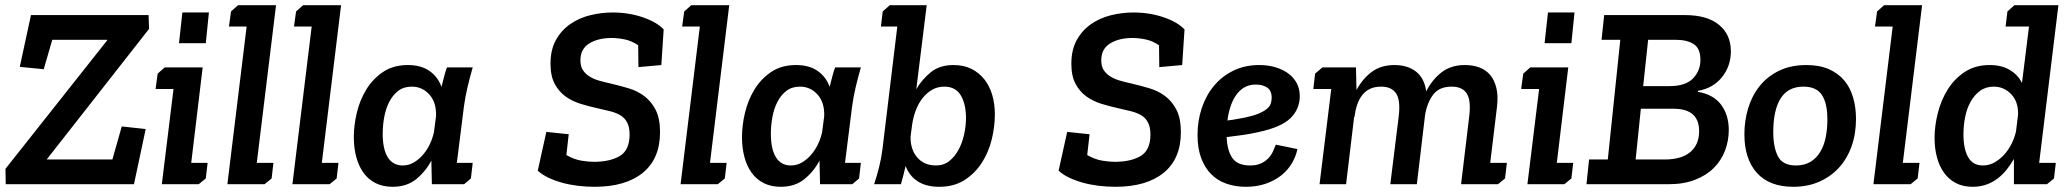

<svg xmlns="http://www.w3.org/2000/svg" viewBox="-20 -708 7954 738"><path d="M2 0 1 -59 392 -553V-555H181L148 -442L56 -451L99 -650H551L553 -597L161 -97L160 -95H412L448 -222L540 -212L495 0Z M586 -425 613 -449H759L715 -82H778L771 -22L744 0H602L647 -366H578ZM681 -660H783L771 -542H668Z M868 -664 895 -688H1041L967 -82H1031L1024 -22L997 0H854L928 -606H860Z M1118 -664 1145 -688H1291L1217 -82H1281L1274 -22L1247 0H1104L1178 -606H1110Z M1797 -449Q1786 -411 1777 -373Q1768 -335 1763 -297L1736 -82H1797L1790 -22L1764 0H1640L1638 -91Q1617 -50 1580.5 -20Q1544 10 1489 10Q1452 10 1424 -4Q1396 -18 1377.5 -43.5Q1359 -69 1349.5 -104Q1340 -139 1340 -181Q1340 -226 1351.5 -274.5Q1363 -323 1388 -364Q1413 -405 1452.5 -431.5Q1492 -458 1548 -458Q1598 -458 1630.5 -435.5Q1663 -413 1677 -374Q1682 -393 1686.5 -411.5Q1691 -430 1698 -449ZM1563 -375Q1532 -375 1511 -359Q1490 -343 1476.5 -317Q1463 -291 1457 -258.5Q1451 -226 1451 -194Q1451 -135 1470.5 -103.5Q1490 -72 1528 -72Q1551 -72 1570.5 -83.5Q1590 -95 1606 -113.5Q1622 -132 1632.5 -154.5Q1643 -177 1648 -200L1656 -261Q1658 -314 1630.5 -344.5Q1603 -375 1563 -375Z M2517 -200Q2517 -98 2451 -44Q2385 10 2265 10Q2232 10 2200 6Q2168 2 2139.5 -6Q2111 -14 2087 -25.5Q2063 -37 2047 -52L2080 -201L2166 -192L2157 -112Q2187 -95 2214.5 -90.5Q2242 -86 2262 -86Q2325 -86 2362.5 -108.5Q2400 -131 2400 -191Q2400 -219 2391 -236.5Q2382 -254 2366 -264Q2350 -274 2327 -280Q2304 -286 2276 -292Q2244 -299 2211.5 -309Q2179 -319 2153.5 -337.5Q2128 -356 2112 -386Q2096 -416 2096 -463Q2096 -517 2117 -554.5Q2138 -592 2172 -615.5Q2206 -639 2248.5 -649.5Q2291 -660 2335 -660Q2396 -660 2449.5 -642Q2503 -624 2531 -595L2522 -458L2434 -450L2433 -534Q2408 -551 2381.5 -556.5Q2355 -562 2331 -562Q2279 -562 2245 -541Q2211 -520 2211 -476Q2211 -453 2220.5 -438.5Q2230 -424 2246 -414Q2262 -404 2283 -398Q2304 -392 2327 -387Q2361 -379 2395 -369Q2429 -359 2456 -339Q2483 -319 2500 -286Q2517 -253 2517 -200Z M2610 -664 2637 -688H2783L2709 -82H2773L2766 -22L2739 0H2596L2670 -606H2602Z M3289 -449Q3278 -411 3269 -373Q3260 -335 3255 -297L3228 -82H3289L3282 -22L3256 0H3132L3130 -91Q3109 -50 3072.5 -20Q3036 10 2981 10Q2944 10 2916 -4Q2888 -18 2869.5 -43.5Q2851 -69 2841.5 -104Q2832 -139 2832 -181Q2832 -226 2843.5 -274.5Q2855 -323 2880 -364Q2905 -405 2944.5 -431.5Q2984 -458 3040 -458Q3090 -458 3122.5 -435.5Q3155 -413 3169 -374Q3174 -393 3178.5 -411.5Q3183 -430 3190 -449ZM3055 -375Q3024 -375 3003 -359Q2982 -343 2968.5 -317Q2955 -291 2949 -258.5Q2943 -226 2943 -194Q2943 -135 2962.5 -103.5Q2982 -72 3020 -72Q3043 -72 3062.5 -83.5Q3082 -95 3098 -113.5Q3114 -132 3124.5 -154.5Q3135 -177 3140 -200L3148 -261Q3150 -314 3122.5 -344.5Q3095 -375 3055 -375Z M3373 -664 3400 -688H3542L3502 -365Q3524 -403 3558 -430.5Q3592 -458 3645 -458Q3685 -458 3714.5 -443Q3744 -428 3764 -402.5Q3784 -377 3794 -342.5Q3804 -308 3804 -268Q3804 -221 3792 -172Q3780 -123 3754 -82.5Q3728 -42 3687.5 -16Q3647 10 3590 10Q3540 10 3507.5 -11Q3475 -32 3461 -70Q3457 -53 3452.5 -35Q3448 -17 3443 0H3340Q3351 -33 3359.5 -67.5Q3368 -102 3372 -135L3429 -606H3366ZM3578 -72Q3608 -72 3629.5 -89.5Q3651 -107 3665 -133.5Q3679 -160 3686 -192Q3693 -224 3693 -254Q3693 -308 3673 -341.5Q3653 -375 3610 -375Q3583 -375 3562 -362.5Q3541 -350 3525.5 -330Q3510 -310 3500.5 -285Q3491 -260 3487 -235L3486 -229L3480 -183Q3479 -134 3505.5 -103Q3532 -72 3578 -72Z M4519 -200Q4519 -98 4453 -44Q4387 10 4267 10Q4234 10 4202 6Q4170 2 4141.5 -6Q4113 -14 4089 -25.5Q4065 -37 4049 -52L4082 -201L4168 -192L4159 -112Q4189 -95 4216.5 -90.5Q4244 -86 4264 -86Q4327 -86 4364.5 -108.5Q4402 -131 4402 -191Q4402 -219 4393 -236.5Q4384 -254 4368 -264Q4352 -274 4329 -280Q4306 -286 4278 -292Q4246 -299 4213.5 -309Q4181 -319 4155.5 -337.5Q4130 -356 4114 -386Q4098 -416 4098 -463Q4098 -517 4119 -554.5Q4140 -592 4174 -615.5Q4208 -639 4250.5 -649.5Q4293 -660 4337 -660Q4398 -660 4451.5 -642Q4505 -624 4533 -595L4524 -458L4436 -450L4435 -534Q4410 -551 4383.5 -556.5Q4357 -562 4333 -562Q4281 -562 4247 -541Q4213 -520 4213 -476Q4213 -453 4222.5 -438.5Q4232 -424 4248 -414Q4264 -404 4285 -398Q4306 -392 4329 -387Q4363 -379 4397 -369Q4431 -359 4458 -339Q4485 -319 4502 -286Q4519 -253 4519 -200Z M4785 -72Q4809 -72 4826 -79.5Q4843 -87 4854.5 -99Q4866 -111 4872.5 -125Q4879 -139 4884 -152L4967 -135Q4961 -106 4945.5 -80Q4930 -54 4905 -34Q4880 -14 4845.5 -2Q4811 10 4769 10Q4728 10 4694 -2Q4660 -14 4635.5 -38.5Q4611 -63 4597 -100.5Q4583 -138 4583 -189Q4583 -244 4599.5 -293Q4616 -342 4646.5 -378.5Q4677 -415 4721 -436.5Q4765 -458 4820 -458Q4854 -458 4882.5 -449.5Q4911 -441 4932 -425.5Q4953 -410 4964.5 -388Q4976 -366 4976 -339Q4976 -289 4940.5 -254Q4905 -219 4816 -200Q4790 -194 4759.5 -189.5Q4729 -185 4695 -181Q4697 -129 4717 -100.5Q4737 -72 4785 -72ZM4765 -256Q4798 -263 4818 -271.5Q4838 -280 4849.5 -289.5Q4861 -299 4864.5 -310Q4868 -321 4868 -332Q4868 -360 4850.5 -371.5Q4833 -383 4807 -383Q4781 -383 4762 -371.5Q4743 -360 4730 -340.5Q4717 -321 4709 -296Q4701 -271 4698 -245Q4718 -247 4734.5 -250.5Q4751 -254 4765 -256Z M5063 -449H5192L5194 -362Q5217 -405 5252.5 -431.5Q5288 -458 5340 -458Q5390 -458 5422.5 -433Q5455 -408 5462 -357Q5485 -402 5521 -430Q5557 -458 5611 -458Q5642 -458 5667 -448.5Q5692 -439 5708.5 -419Q5725 -399 5732 -368.5Q5739 -338 5734 -297L5708 -82H5772L5765 -22L5738 0H5596L5627 -258Q5635 -322 5618 -348.5Q5601 -375 5560 -375Q5512 -375 5489 -344.5Q5466 -314 5458 -269L5426 0H5324L5356 -258Q5364 -322 5346.5 -348.5Q5329 -375 5289 -375Q5263 -375 5245 -366Q5227 -357 5215 -341Q5203 -325 5196 -303.5Q5189 -282 5186 -257L5185 -259L5154 0H5052L5097 -366H5028L5035 -425Z M5835 -425 5862 -449H6008L5964 -82H6027L6020 -22L5993 0H5851L5896 -366H5827ZM5930 -660H6032L6020 -542H5917Z M6457 -650Q6542 -650 6587.5 -612.5Q6633 -575 6633 -511Q6633 -454 6599 -411.5Q6565 -369 6507 -359L6506 -355Q6566 -345 6595.5 -305.5Q6625 -266 6625 -208Q6625 -167 6610.5 -129Q6596 -91 6567.5 -62.5Q6539 -34 6495.5 -17Q6452 0 6395 0H6078L6088 -95H6160L6208 -555H6136L6146 -650ZM6379 -95Q6443 -95 6477 -123.5Q6511 -152 6511 -204Q6511 -290 6413 -290H6287L6267 -95ZM6397 -377Q6459 -377 6487.5 -406.5Q6516 -436 6516 -478Q6516 -522 6490 -538.5Q6464 -555 6422 -555H6315L6296 -377Z M6685 -192Q6685 -244 6699.5 -292Q6714 -340 6743.5 -377Q6773 -414 6818 -436Q6863 -458 6923 -458Q6974 -458 7010 -442Q7046 -426 7069 -398.5Q7092 -371 7103 -333Q7114 -295 7114 -251Q7114 -194 7097 -146Q7080 -98 7048.5 -63.5Q7017 -29 6972.5 -9.5Q6928 10 6873 10Q6781 10 6733 -43.5Q6685 -97 6685 -192ZM6796 -200Q6796 -142 6814 -107Q6832 -72 6883 -72Q6916 -72 6939 -86Q6962 -100 6976.5 -124Q6991 -148 6997.5 -180Q7004 -212 7004 -248Q7004 -311 6983 -343Q6962 -375 6912 -375Q6853 -375 6824.5 -330Q6796 -285 6796 -200Z M7195 -664 7222 -688H7368L7294 -82H7358L7351 -22L7324 0H7181L7255 -606H7187Z M7696 -664 7723 -688H7892L7818 -82H7882L7875 -22L7848 0H7721V-97Q7709 -76 7693.5 -56.5Q7678 -37 7658.5 -22Q7639 -7 7615 1.5Q7591 10 7562 10Q7525 10 7497.5 -4.5Q7470 -19 7452 -44.5Q7434 -70 7425 -104Q7416 -138 7416 -178Q7416 -224 7428.5 -273.5Q7441 -323 7466.5 -364Q7492 -405 7532 -431.5Q7572 -458 7628 -458Q7673 -458 7704.5 -439.5Q7736 -421 7752 -389L7779 -606H7689ZM7644 -375Q7613 -375 7591 -359Q7569 -343 7554.5 -317Q7540 -291 7533.5 -258Q7527 -225 7527 -191Q7527 -136 7545 -104Q7563 -72 7602 -72Q7626 -72 7647 -84Q7668 -96 7684.5 -114.5Q7701 -133 7712.5 -156.5Q7724 -180 7729 -203L7737 -268Q7738 -318 7710 -346.5Q7682 -375 7644 -375Z"/></svg>

Font: Zilla Slab SemiBold
Style: Regular
Weight: 600
Designer: Typotheque.com
Foundry: Typotheque type foundry
Version: Version 1.0; 2017